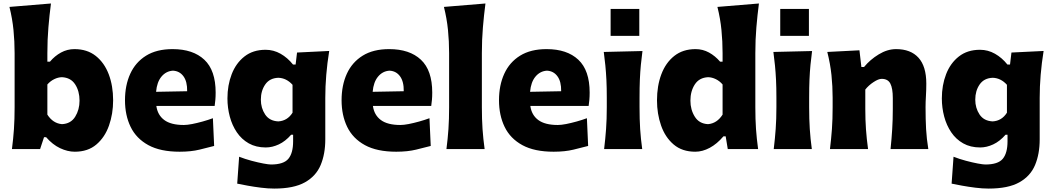

<svg xmlns="http://www.w3.org/2000/svg" viewBox="-20 -871 6156 1122"><path d="M417 15.6Q375 15.6 331.1 -5.1Q287.1 -25.9 249.5 -69.3H237.3L214.4 0H49.8Q57.6 -60.1 61.5 -116.9Q65.4 -173.8 65.4 -244.6V-560.5Q65.4 -629.4 58.8 -695.8Q52.2 -762.2 35.2 -830.6L277.8 -850.6Q269 -783.7 262.9 -711.4Q256.8 -639.2 256.8 -560.5V-510.7H272Q299.8 -543.9 336.4 -564Q373 -584 415 -584Q489.3 -584 539.6 -544.2Q589.8 -504.4 615.5 -436.8Q641.1 -369.1 641.1 -284.7Q641.1 -205.6 616.9 -137.2Q592.8 -68.8 543.2 -26.6Q493.7 15.6 417 15.6ZM342.3 -145.5Q394 -147.9 419.4 -189Q444.8 -230 444.8 -282.7Q444.8 -338.4 419.2 -377.9Q393.6 -417.5 341.8 -419.9Q319.3 -419.4 296.9 -408.4Q274.4 -397.5 256.8 -377.4V-201.2Q289.6 -149.9 342.3 -145.5Z M1029.8 15.6Q917.5 15.6 846.9 -22.9Q776.4 -61.5 743.4 -129.4Q710.4 -197.3 710.4 -285.2Q710.4 -372.6 741.2 -439.9Q772 -507.3 833.7 -545.7Q895.5 -584 988.8 -584Q1107.9 -584 1174.1 -522Q1240.2 -460 1240.2 -330.1Q1240.2 -306.2 1238.5 -288.1Q1236.8 -270 1234.4 -252H893.6Q900.9 -198.7 939.9 -169.7Q979 -140.6 1054.2 -140.6Q1073.7 -140.6 1102.8 -146.2Q1131.8 -151.9 1164.1 -160.9Q1196.3 -169.9 1224.1 -180.2L1231.4 -18.1Q1195.8 -8.8 1146 3.4Q1096.2 15.6 1029.8 15.6ZM1073.7 -337.9Q1074.7 -394.5 1052 -425.3Q1029.3 -456.1 990.7 -458Q950.7 -455.6 923.8 -423.6Q897 -391.6 892.1 -334.5Z M1582.5 231Q1546.4 231 1505.1 225.8Q1463.9 220.7 1427 213.9Q1390.1 207 1366.2 202.1L1377.4 44.9Q1411.1 58.1 1449.5 68.4Q1487.8 78.6 1519 84.5Q1550.3 90.3 1563.5 90.3Q1637.2 90.3 1665 57.1Q1692.9 23.9 1692.9 -45.4V-83.5H1681.2Q1647.5 -44.9 1609.1 -27.1Q1570.8 -9.3 1533.2 -9.3Q1476.1 -9.3 1433.8 -33.2Q1391.6 -57.1 1364 -97.9Q1336.4 -138.7 1322.8 -189.9Q1309.1 -241.2 1309.1 -295.9Q1309.1 -373 1334 -437.5Q1358.9 -502 1408.7 -541Q1458.5 -580.1 1532.2 -580.1Q1578.6 -580.1 1619.6 -556.9Q1660.6 -533.7 1692.4 -493.7H1707.5L1715.8 -564L1903.8 -573.2Q1880.9 -431.2 1880.9 -299.3V-56.6Q1880.9 28.8 1853.8 93.5Q1826.7 158.2 1761.7 194.6Q1696.8 231 1582.5 231ZM1606 -161.6Q1659.2 -164.6 1689.5 -212.4V-375.5Q1653.8 -415 1606.4 -416.5Q1555.7 -414.6 1530 -377.4Q1504.4 -340.3 1504.4 -288.6Q1504.4 -239.7 1529.5 -201.9Q1554.7 -164.1 1606 -161.6Z M2295.4 15.6Q2183.1 15.6 2112.5 -22.9Q2042 -61.5 2009 -129.4Q1976.1 -197.3 1976.1 -285.2Q1976.1 -372.6 2006.8 -439.9Q2037.6 -507.3 2099.4 -545.7Q2161.1 -584 2254.4 -584Q2373.5 -584 2439.7 -522Q2505.9 -460 2505.9 -330.1Q2505.9 -306.2 2504.2 -288.1Q2502.4 -270 2500 -252H2159.2Q2166.5 -198.7 2205.6 -169.7Q2244.6 -140.6 2319.8 -140.6Q2339.4 -140.6 2368.4 -146.2Q2397.5 -151.9 2429.7 -160.9Q2461.9 -169.9 2489.7 -180.2L2497.1 -18.1Q2461.4 -8.8 2411.6 3.4Q2361.8 15.6 2295.4 15.6ZM2339.4 -337.9Q2340.3 -394.5 2317.6 -425.3Q2294.9 -456.1 2256.3 -458Q2216.3 -455.6 2189.5 -423.6Q2162.6 -391.6 2157.7 -334.5Z M2588.9 0Q2596.7 -60.1 2600.6 -116.9Q2604.5 -173.8 2604.5 -244.6V-560.5Q2604.5 -629.4 2597.9 -695.8Q2591.3 -762.2 2574.2 -830.6L2816.9 -850.6Q2808.1 -783.7 2802 -711.4Q2795.9 -639.2 2795.9 -560.5V-244.6Q2795.9 -173.8 2799.8 -116.9Q2803.7 -60.1 2812 0Z M3215.3 15.6Q3103 15.6 3032.5 -22.9Q2961.9 -61.5 2929 -129.4Q2896 -197.3 2896 -285.2Q2896 -372.6 2926.8 -439.9Q2957.5 -507.3 3019.3 -545.7Q3081.1 -584 3174.3 -584Q3293.5 -584 3359.6 -522Q3425.8 -460 3425.8 -330.1Q3425.8 -306.2 3424.1 -288.1Q3422.4 -270 3419.9 -252H3079.1Q3086.4 -198.7 3125.5 -169.7Q3164.6 -140.6 3239.7 -140.6Q3259.3 -140.6 3288.3 -146.2Q3317.4 -151.9 3349.6 -160.9Q3381.8 -169.9 3409.7 -180.2L3417 -18.1Q3381.3 -8.8 3331.5 3.4Q3281.7 15.6 3215.3 15.6ZM3259.3 -337.9Q3260.3 -394.5 3237.5 -425.3Q3214.8 -456.1 3176.3 -458Q3136.2 -455.6 3109.4 -423.6Q3082.5 -391.6 3077.6 -334.5Z M3548.3 -818.7H3715.9V-661.4H3548.3ZM3510.3 0Q3517.6 -60.1 3521.7 -116.9Q3525.9 -173.8 3525.9 -244.6V-300.8Q3525.9 -358.9 3523.7 -403.8Q3521.5 -448.7 3517.6 -488Q3513.7 -527.3 3508.3 -567.4L3734.4 -572.8Q3729 -532.2 3725.1 -492.2Q3721.2 -452.1 3719.2 -406Q3717.3 -359.9 3717.3 -300.8V-244.6Q3717.3 -173.8 3720.9 -116.9Q3724.6 -60.1 3732.9 0Z M4043 15.6Q3966.3 15.6 3916.7 -26.6Q3867.2 -68.8 3843.3 -137.2Q3819.3 -205.6 3819.3 -284.7Q3819.3 -369.1 3844.7 -436.8Q3870.1 -504.4 3920.4 -544.2Q3970.7 -584 4044.9 -584Q4086.9 -584 4123.3 -564Q4159.7 -543.9 4188 -510.7H4202.6V-560.5Q4202.6 -629.4 4196 -695.8Q4189.5 -762.2 4172.4 -830.6L4415 -850.6Q4406.2 -783.7 4400.1 -711.4Q4394 -639.2 4394 -560.5V-244.6Q4394 -173.8 4397.9 -116.9Q4401.9 -60.1 4410.2 0H4232.9L4220.7 -74.2H4207.5Q4169.9 -29.8 4127.4 -7.1Q4085 15.6 4043 15.6ZM4117.7 -145.5Q4169.9 -149.9 4202.6 -201.2V-377.4Q4185.5 -397.5 4163.1 -408.4Q4140.6 -419.4 4118.2 -419.9Q4066.4 -417.5 4040.5 -377.9Q4014.6 -338.4 4014.6 -282.7Q4014.6 -230 4040.3 -189Q4065.9 -147.9 4117.7 -145.5Z M4539.5 -818.7H4707.1V-661.4H4539.5ZM4501.5 0Q4508.8 -60.1 4512.9 -116.9Q4517.1 -173.8 4517.1 -244.6V-300.8Q4517.1 -358.9 4514.9 -403.8Q4512.7 -448.7 4508.8 -488Q4504.9 -527.3 4499.5 -567.4L4725.6 -572.8Q4720.2 -532.2 4716.3 -492.2Q4712.4 -452.1 4710.4 -406Q4708.5 -359.9 4708.5 -300.8V-244.6Q4708.5 -173.8 4712.2 -116.9Q4715.8 -60.1 4724.1 0Z M4830.1 0Q4837.4 -60.1 4841.6 -116.9Q4845.7 -173.8 4845.7 -244.6V-300.8Q4845.7 -366.2 4838.9 -432.4Q4832 -498.5 4814.5 -567.4L5002.4 -577.1L5013.7 -479.5H5029.3Q5064.5 -522.5 5115 -553.2Q5165.5 -584 5216.3 -584Q5301.8 -584 5347.4 -533.7Q5393.1 -483.4 5393.1 -382.3Q5393.1 -345.2 5390.9 -310.1Q5388.7 -274.9 5388.7 -244.6Q5388.7 -173.8 5391.8 -116.9Q5395 -60.1 5404.8 0H5184.1Q5190.4 -60.1 5193.8 -115.7Q5197.3 -171.4 5197.3 -233.9V-297.9Q5197.3 -354.5 5183.1 -382.3Q5168.9 -410.2 5132.3 -410.2Q5113.3 -410.2 5084.5 -391.1Q5055.7 -372.1 5036.6 -347.7V-233.9Q5036.6 -171.4 5040.5 -115.7Q5044.4 -60.1 5052.7 0Z M5757.3 231Q5721.2 231 5679.9 225.8Q5638.7 220.7 5601.8 213.9Q5564.9 207 5541 202.1L5552.2 44.9Q5585.9 58.1 5624.3 68.4Q5662.6 78.6 5693.8 84.5Q5725.1 90.3 5738.3 90.3Q5812 90.3 5839.8 57.1Q5867.7 23.9 5867.7 -45.4V-83.5H5856Q5822.3 -44.9 5783.9 -27.1Q5745.6 -9.3 5708 -9.3Q5650.9 -9.3 5608.6 -33.2Q5566.4 -57.1 5538.8 -97.9Q5511.2 -138.7 5497.6 -189.9Q5483.9 -241.2 5483.9 -295.9Q5483.9 -373 5508.8 -437.5Q5533.7 -502 5583.5 -541Q5633.3 -580.1 5707 -580.1Q5753.4 -580.1 5794.4 -556.9Q5835.4 -533.7 5867.2 -493.7H5882.3L5890.6 -564L6078.6 -573.2Q6055.7 -431.2 6055.7 -299.3V-56.6Q6055.7 28.8 6028.6 93.5Q6001.5 158.2 5936.5 194.6Q5871.6 231 5757.3 231ZM5780.8 -161.6Q5834 -164.6 5864.3 -212.4V-375.5Q5828.6 -415 5781.2 -416.5Q5730.5 -414.6 5704.8 -377.4Q5679.2 -340.3 5679.2 -288.6Q5679.2 -239.7 5704.3 -201.9Q5729.5 -164.1 5780.8 -161.6Z"/></svg>

Font: Pinar-DS3-FD ExtraBold
Style: Regular
Weight: 800
Designer: Amin Abedi
Version: Version 3.000